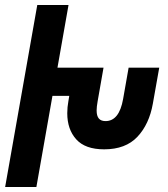

<svg xmlns="http://www.w3.org/2000/svg" viewBox="-50 -745 670 765"><path d="M98.5 -725H223L179 -475.5H362.5L339 -341.5Q335 -319 335 -305Q335 -283 343.8 -272.8Q352.5 -262.5 370.5 -262.5Q425 -262.5 440.5 -350.5L462.5 -475.5H584.5L559 -332Q544.5 -250 497.5 -200Q450.5 -150 365 -150Q289.5 -150 253.8 -189.8Q218 -229.5 218 -294Q218 -318 222.5 -342L226 -363H159L95 0H-29.5Z"/></svg>

Font: JuliaMono
Style: Bold Italic
Weight: 700
Italic angle: -9°
Monospace: yes
Designer: cormullion
Foundry: corm
Version: Version 0.057; ttfautohint (v1.8.4)